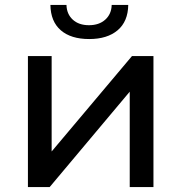

<svg xmlns="http://www.w3.org/2000/svg" viewBox="-20 -757 734 777"><path d="M93 -530H189V-144L514 -530H601V0H505V-386L181 0H93ZM184 -737H249Q250 -700 274.5 -677.5Q299 -655 340 -655Q381 -655 406 -677.5Q431 -700 432 -737H499Q498 -670 456 -634.5Q414 -599 341 -599Q267 -599 226 -634.5Q185 -670 184 -737Z"/></svg>

Font: APTA Sans Medium
Style: Bold
Weight: 500
Version: Version 7.200